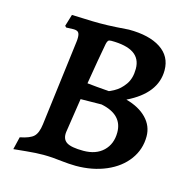

<svg xmlns="http://www.w3.org/2000/svg" viewBox="-82 -585 674 675"><g transform="rotate(15 255.0 -247.5)"><path d="M23 8 34 -38Q70 -45 83.5 -58Q97 -71 101 -103L140 -414Q141 -420 141 -429Q141 -443 136 -448.5Q131 -454 118 -454L92 -453L87 -458L100 -501Q112 -501 143 -499.5Q174 -498 202 -498Q230 -498 262.5 -500Q295 -502 307 -503Q381 -503 423 -475.5Q465 -448 465 -397Q465 -313 362 -263Q410 -250 437 -222Q464 -194 464 -156Q464 -109 436.5 -71.5Q409 -34 360 -13Q311 8 250 8Q237 8 224.5 7Q212 6 202 5Q162 0 131 0Q104 0 69 3.5Q34 7 23 8ZM293 -276Q293 -274 313.5 -285Q334 -296 350 -318.5Q366 -341 366 -376Q366 -413 339 -431Q312 -449 257 -449Q249 -449 246 -445.5Q243 -442 241 -433Q230 -375 215 -283Q225 -282 250 -279.5Q275 -277 293 -276ZM187 -98Q184 -72 201 -61Q218 -50 262 -50Q308 -50 334.5 -75.5Q361 -101 361 -143Q361 -208 282 -224L206 -223Z"/></g></svg>

Font: Alegreya SC Medium
Style: Italic
Weight: 500
Italic angle: -7°
Designer: Juan Pablo del Peral
Foundry: Huerta Tipografica
Version: Version 2.007; ttfautohint (v1.6)